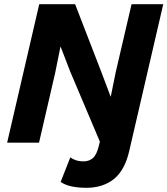

<svg xmlns="http://www.w3.org/2000/svg" viewBox="-20 -680 798 915"><path d="M391 215Q353 215 322 208.5Q291 202 269 187L315 70Q325 78 341.5 83.5Q358 89 378 89Q404 89 422 74Q440 59 450 19L456 -5L315 -338L269 -457H268L243 -333L166 0H14L167 -660H338L464 -334L507 -220H508L531 -334L607 -660H758L596 39Q575 131 523 173Q471 215 391 215Z"/></svg>

Font: Work Sans
Style: Bold Italic
Weight: 700
Italic angle: -13°
Designer: Wei Huang
Foundry: Wei Huang
Version: Version 2.010; ttfautohint (v1.8.3)